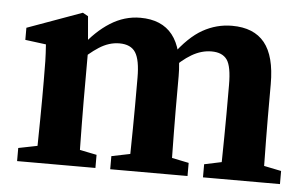

<svg xmlns="http://www.w3.org/2000/svg" viewBox="-40 -512 912 569"><g transform="rotate(5 416.0 -227.5)"><path d="M632 0Q633 -21 633.5 -55Q634 -89 634.5 -126.5Q635 -164 635 -193V-279Q635 -335 621 -354.5Q607 -374 575 -374Q545 -374 516 -357Q487 -340 458 -308L448 -353H460Q501 -409 542 -432Q583 -455 629 -455Q694 -455 726 -415.5Q758 -376 758 -293V-193Q758 -164 758.5 -126.5Q759 -89 759.5 -55Q760 -21 760 0ZM29 0V-39L119 -57H173L262 -39V0ZM84 0Q85 -21 85.5 -55.5Q86 -90 86.5 -127.5Q87 -165 87 -193V-243Q87 -281 86.5 -302.5Q86 -324 84 -352L22 -360V-396L185 -455L201 -446L210 -342V-193Q210 -165 210.5 -127.5Q211 -90 211.5 -55.5Q212 -21 213 0ZM306 0V-39L394 -57H448L536 -39V0ZM360 0Q361 -21 361.5 -55Q362 -89 362.5 -126.5Q363 -164 363 -193V-277Q363 -330 349 -352Q335 -374 301 -374Q270 -374 240.5 -355Q211 -336 185 -308L177 -354H189Q225 -402 267 -428.5Q309 -455 356 -455Q484 -455 484 -293V-193Q484 -164 484.5 -126.5Q485 -89 485.5 -55Q486 -21 487 0ZM582 0V-39L667 -57H723L811 -39V0Z"/></g></svg>

Font: Lisu Bosa Black
Style: Regular
Weight: 900
Designer: David Morse, Annie Olsen, Victor Gaultney, Frank Grießhammer (Latin)
Foundry: SIL International
Version: Version 2.000